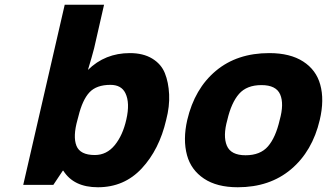

<svg xmlns="http://www.w3.org/2000/svg" viewBox="-20 -780 1380 810"><path d="M528 -556Q584 -556 622 -533Q660 -510 675.5 -471.5Q691 -433 693.5 -382Q696 -331 681 -274Q652 -149 578 -69.5Q504 10 393 10Q291 10 247 -60H245L205 0H78L253 -760H419L377 -576Q368 -541 351 -485Q423 -556 528 -556ZM307 -275Q287 -204 302.5 -165Q318 -126 380 -126Q430 -126 464 -167.5Q498 -209 513 -276Q529 -346 509 -387Q492 -422 446 -422Q387 -422 357.5 -390.5Q328 -359 311 -290Z M1160 -274Q1179 -342 1162 -381.5Q1145 -421 1083 -421Q1021 -421 988.5 -384Q956 -347 939 -274Q920 -206 937 -165.5Q954 -125 1016 -125Q1078 -125 1110.5 -162.5Q1143 -200 1160 -274ZM769 -125Q751 -191 770 -274Q801 -406 890.5 -481Q980 -556 1116 -556Q1204 -556 1259 -520.5Q1314 -485 1331 -423Q1349 -359 1329 -274Q1298 -142 1208 -66Q1118 10 983 10Q895 10 840.5 -26.5Q786 -63 769 -125Z"/></svg>

Font: Passageway
Style: BdIt
Weight: 700
Foundry: Ascender Corporation
Version: Version 1.11